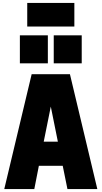

<svg xmlns="http://www.w3.org/2000/svg" viewBox="-20 -1284 690 1304"><path d="M485 -1104ZM485 -1104H165V-1264H485ZM491 -854ZM305 -854H115V-1044H305ZM535 -854H345V-1044H535ZM641 0H438L406 -158H244L213 0H9L195 -780H455ZM373 -322 325 -560 277 -322Z"/></svg>

Font: Tanohe Sans Black
Style: Regular
Weight: 900
Designer: Village Type and Design LLC & Cristiano Sobral
Foundry: Cooper Hewitt Smithsonian Design Museum
Version: Version 1.00;March 11, 2020;FontCreator 12.0.0.2522 64-bit; 